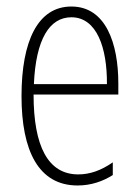

<svg xmlns="http://www.w3.org/2000/svg" viewBox="-20 -559 428 589"><path d="M199 -539C96 -539 46 -433 46 -264C46 -97 98 10 218 10C260 10 296 -3 326 -22V-61C290 -36 256 -24 220 -24C128 -24 83 -109 83 -269H343V-303C343 -425 305 -539 199 -539ZM199 -506C277 -506 309 -412 308 -301H84C90 -439 132 -506 199 -506Z"/></svg>

Font: Noto Sans Georgian ExtraCondensed ExtraLight
Style: Regular
Weight: 200
Width: 2
Designer: Monotype Design Team, Akaki Razmadze
Foundry: Google LLC
Version: Version 2.005